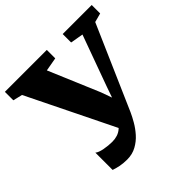

<svg xmlns="http://www.w3.org/2000/svg" viewBox="-217 -905 1085 1085"><g transform="rotate(-45 325.0 -363.0)"><path d="M196 16.5Q164 16.5 139 11.2Q114 6 96 -0.5V-138.5Q110 -126.5 143.8 -120.2Q177.5 -114 207 -114Q229.5 -114 248.8 -120.2Q268 -126.5 283.2 -139.8Q298.5 -153 309.5 -174.5V-99.5L33.5 -662L-22.5 -675.5V-743H312.5V-675.5L231 -661L359.5 -357L412 -210.5L354 -209.5L406 -358L516.5 -662L439.5 -675.5V-743H671.5V-675.5L617.5 -661L398 -159Q387.5 -135.5 370.2 -105.5Q353 -75.5 328.5 -47.8Q304 -20 270.8 -1.8Q237.5 16.5 196 16.5Z"/></g></svg>

Font: Merriweather 24pt Black
Style: Regular
Weight: 900
Designer: Eben Sorkin
Foundry: Eben Sorkin
Version: Version 2.100